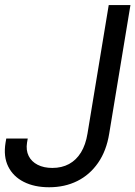

<svg xmlns="http://www.w3.org/2000/svg" viewBox="-22 -748 548 777"><path d="M176.8 9.8Q117.2 9.8 74.2 -12Q31.2 -33.7 11.2 -74.2Q-8.8 -114.7 0.5 -170.9L3.4 -187.5H90.3L87.4 -170.9Q82.5 -140.1 94 -116.9Q105.5 -93.8 130.4 -81.1Q155.3 -68.4 189.9 -68.4Q228 -68.4 257.3 -84.2Q286.6 -100.1 305.7 -131.1Q324.7 -162.1 332 -207L418 -727.5H505.9L419.9 -207Q408.7 -137.7 375 -89.1Q341.3 -40.5 290.8 -15.4Q240.2 9.8 176.8 9.8Z"/></svg>

Font: Inter Tight
Style: Italic
Weight: 400
Italic angle: -9.39999°
Designer: Rasmus Andersson
Foundry: rsms
Version: Version 3.002